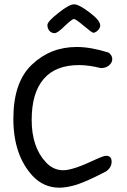

<svg xmlns="http://www.w3.org/2000/svg" viewBox="-20 -872 588 891"><path d="M396 -814Q346 -852 324 -852Q301 -852 251 -812Q200 -772 200 -756Q200 -741 209 -729Q220 -718 233 -718Q247 -718 280 -751Q315 -784 323 -784Q331 -784 369 -752Q407 -720 413 -720Q422 -720 433 -730Q445 -741 445 -754Q445 -777 396 -814ZM128 -572Q42 -491 42 -321Q42 -151 133 -54Q184 -1 256 -1Q291 -1 339 -16Q391 -34 473 -77Q498 -95 498 -122Q498 -149 472 -149Q461 -149 424 -132Q319 -82 274 -82Q227 -82 193 -119Q127 -189 127 -316Q127 -441 183 -506Q238 -570 347 -570Q392 -570 448 -556Q471 -556 486 -568.5Q501 -581 501 -598Q501 -615 484 -628Q401 -654 336 -654Q214 -654 128 -572Z"/></svg>

Font: Patrick Hand SC
Style: Regular
Weight: 400
Designer: Patrick Wagesreiter
Foundry: Patrick Wagesreiter
Version: Version 2.001; ttfautohint (v1.8.2)